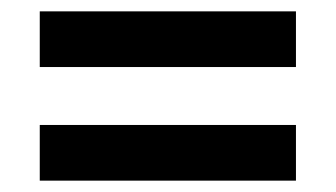

<svg xmlns="http://www.w3.org/2000/svg" viewBox="-20 -540 591 338"><path d="M50 -422V-520H501V-422ZM50 -222V-320H501V-222Z"/></svg>

Font: Instrument Sans Condensed
Style: Bold
Weight: 700
Width: 3
Designer: Rodrigo Fuenzalida
Foundry: fragTYPE
Version: Version 1.000;gftools[0.9.28]